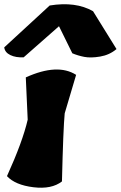

<svg xmlns="http://www.w3.org/2000/svg" viewBox="-22 -889 571 908"><path d="M109 -323 100 -523Q250 -591 338 -535L284 -353Q277 -281 271 -31Q222 7 136 -3.5Q50 -14 11 -56Q85 -219 109 -323ZM-2 -665 213 -863Q336 -883 418 -836L529 -657Q496 -629 451.5 -621.5Q407 -614 376.5 -620Q346 -626 320 -637L257 -765L90 -618Q53 -616 27 -628.5Q1 -641 -2 -665Z"/></svg>

Font: Tillana ExtraBold
Style: Regular
Weight: 800
Designer: Lipi Raval (Devanagari, Latin), Jonny Pinhorn (Latin)
Foundry: Indian Type Foundry
Version: Version 2.003;PS 1.0;hotconv 1.0.79;makeotf.lib2.5.61930; tt